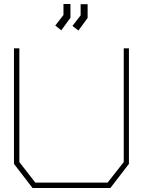

<svg xmlns="http://www.w3.org/2000/svg" viewBox="-20 -942 716 962"><path d="M533 0H143L50 -121V-700H77V-130L157 -27H519L600 -130V-700H626V-121ZM257 -814 298 -867V-922H333V-853L287 -790ZM343 -812 384 -865V-921H419V-852L373 -789Z"/></svg>

Font: Turret Road ExtraLight
Style: Regular
Weight: 275
Designer: Noponies
Foundry: Noponies
Version: Version 1.001; ttfautohint (v1.8)